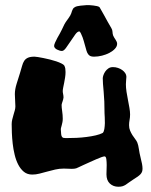

<svg xmlns="http://www.w3.org/2000/svg" viewBox="-20 -774 579 738"><path d="M520 -169.9Q523.9 -154.3 525.9 -144Q527.8 -133.8 527.8 -126Q527.8 -119.1 526.1 -114.3Q524.4 -109.4 520.3 -104.7Q516.1 -100.1 509.3 -95.2Q502.4 -90.3 492.2 -84Q481.9 -77.6 475.3 -72.5Q468.8 -67.4 462.9 -63.7Q457 -60.1 450.7 -58.1Q444.3 -56.2 435.1 -56.2Q415.5 -56.2 402.3 -68.4Q389.2 -80.6 389.2 -104Q389.2 -110.8 389.6 -120.1Q390.1 -129.4 390.1 -139.2Q390.1 -151.9 388.7 -162.4Q387.2 -172.9 381.8 -172.9Q378.4 -172.9 369.4 -169.7Q360.4 -166.5 348.9 -161.4Q337.4 -156.2 324.7 -150.6Q312 -145 301 -139.9Q290 -134.8 282.2 -131.1Q274.4 -127.4 272.9 -127Q269 -126 265.1 -125.5Q261.2 -125 255.9 -125Q249 -125 241.2 -125.5Q233.4 -126 225.1 -126Q208 -126 192.1 -122.3Q176.3 -118.7 161.4 -114.5Q146.5 -110.4 132.1 -106.7Q117.7 -103 104 -103Q85 -103 72 -113.5Q59.1 -124 50.3 -140.9Q41.5 -157.7 36.4 -179Q31.2 -200.2 28.8 -221.9Q26.4 -243.7 25.6 -263.2Q24.9 -282.7 24.9 -296.9Q24.9 -305.7 27.1 -314.9Q29.3 -324.2 32 -333Q34.7 -341.8 36.9 -349.9Q39.1 -357.9 39.1 -365.2Q39.1 -376.5 38.1 -388.2Q37.1 -399.9 37.1 -412.1Q37.1 -430.2 43.7 -451.4Q50.3 -472.7 57.1 -494.1Q62 -509.3 64.9 -520.8Q67.9 -532.2 73 -540Q78.1 -547.9 87.2 -552Q96.2 -556.2 112.8 -556.2Q116.7 -556.2 126 -554.7Q135.3 -553.2 147.2 -550.8Q159.2 -548.3 172.1 -545.2Q185.1 -542 196.5 -538.1Q208 -534.2 216.3 -530Q224.6 -525.9 227.1 -522Q230 -516.6 231 -510.3Q231.9 -503.9 231.9 -497.1Q231.9 -486.8 230.2 -476.1Q228.5 -465.3 226.6 -455.6Q224.6 -445.8 222.9 -437.5Q221.2 -429.2 221.2 -423.8Q221.2 -418.5 222.7 -412.1Q224.1 -405.8 224.1 -398.9Q223.1 -391.6 220.5 -384.3Q217.8 -377 216.8 -371.1Q216.8 -360.4 219 -346.2Q221.2 -332 221.2 -317.9Q221.2 -310.5 220 -304.4Q218.8 -298.3 217.3 -292.7Q215.8 -287.1 214.6 -282.7Q213.4 -278.3 213.9 -274.9Q214.4 -264.6 215.1 -258.3Q215.8 -252 218 -248.5Q220.2 -245.1 223.6 -244.1Q227.1 -243.2 232.9 -243.2Q253.4 -243.2 273.9 -244.1Q294.4 -245.1 313.2 -247.6Q332 -250 347.9 -253.7Q363.8 -257.3 375 -263.2Q379.4 -267.6 381.1 -278.3Q382.8 -289.1 383.1 -301Q383.3 -313 382.6 -323.5Q381.8 -334 381.8 -337.9Q381.8 -387.7 378.4 -421.9Q375 -456.1 375 -473.1Q375 -477.5 377.4 -484.9Q379.9 -492.2 384.5 -499Q389.2 -505.9 396.5 -511Q403.8 -516.1 414.1 -516.1Q424.3 -516.1 433.6 -512.9Q442.9 -509.8 450 -504.6Q457 -499.5 461.4 -492.9Q465.8 -486.3 465.8 -479Q465.8 -473.1 464.8 -465.3Q463.9 -457.5 463.9 -450.2Q463.9 -437 466.3 -421.1Q468.8 -405.3 471.9 -389.6Q475.1 -374 477.5 -359.4Q480 -344.7 480 -334Q480 -322.8 478 -312.7Q476.1 -302.7 476.1 -293Q476.1 -281.2 480 -272Q483.9 -262.7 489 -254.6Q494.1 -246.6 499.5 -239.7Q504.9 -232.9 507.8 -226.1Q511.7 -216.3 513.9 -200.7Q516.1 -185.1 520 -169.9ZM430.2 -605.5Q430.2 -595.7 421.9 -586.7Q413.6 -577.6 400.6 -570.8Q387.7 -564 372.1 -560.1Q356.4 -556.2 341.8 -556.2Q330.1 -556.2 324.2 -560.3Q318.4 -564.5 315.2 -571.8Q312 -579.1 309.8 -588.6Q307.6 -598.1 304.2 -608.4Q304.2 -608.9 302.2 -615.7Q300.3 -622.6 297.4 -630.6Q294.4 -638.7 291 -645.5Q287.6 -652.3 285.2 -653.3Q277.8 -653.3 269.3 -641.6Q260.7 -629.9 251.5 -615.7Q242.2 -601.6 233.6 -589.8Q225.1 -578.1 217.8 -578.1Q213.9 -578.1 209 -579.6Q204.1 -581.1 199.2 -583.5Q194.3 -585.9 191.2 -589.6Q188 -593.3 188 -597.2Q188 -602.1 191.7 -610.4Q195.3 -618.7 200.2 -627.7Q205.1 -636.7 210.2 -645.5Q215.3 -654.3 217.8 -660.2Q227.5 -682.6 235.8 -693.6Q244.1 -704.6 250 -714.4Q252.4 -718.3 253.9 -722.9Q255.4 -727.5 256.8 -731.9Q258.3 -736.3 260.5 -740Q262.7 -743.7 267.1 -746.1Q270.5 -748.5 276.4 -750Q282.2 -751.5 289.1 -752.2Q295.9 -752.9 302.7 -753.4Q309.6 -753.9 314 -754.4Q317.4 -754.4 324.2 -754.2Q331.1 -753.9 338.6 -752.9Q346.2 -752 353 -750.5Q359.9 -749 362.8 -746.1Q371.1 -731.4 379.4 -716.8Q386.2 -704.1 394 -690.2Q401.9 -676.3 408.2 -665.5Q412.1 -659.2 412.4 -651.6Q412.6 -644 415 -637.2Q418.9 -628.9 424.6 -620.8Q430.2 -612.8 430.2 -605.5Z"/></svg>

Font: Freckle Face
Style: Regular
Weight: 400
Designer: Astigmatic (AOETI)
Foundry: Astigmatic (AOETI)
Version: Version 1.000